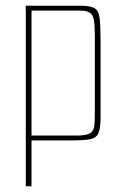

<svg xmlns="http://www.w3.org/2000/svg" viewBox="-20 -490 435 670"><path d="M70 -470H261Q296 -470 310.5 -461Q325 -452 328 -424.5Q331 -397 331 -343V-83Q331 -44 324 -26.5Q317 -9 295.5 -4.5Q274 0 229 0H90V160H70ZM90 -453V-17H248Q282 -17 295 -25.5Q308 -34 309.5 -54Q311 -74 311 -108V-367Q311 -402 307.5 -420.5Q304 -439 293 -446Q282 -453 257 -453Z"/></svg>

Font: Smooch Sans Thin Thin
Style: Regular
Weight: 250
Version: Version 1.010